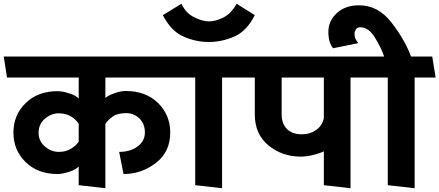

<svg xmlns="http://www.w3.org/2000/svg" viewBox="-31 -979 2323 1015"><path d="M273 -59Q169 -59 104.5 -122Q40 -185 40 -278Q40 -371 104.5 -434Q169 -497 273 -497Q299 -497 335 -485.5Q371 -474 385 -458V-569H6L-11 -680H899L915 -569H526V-461Q540 -474 573.5 -486Q607 -498 634 -498Q740 -498 804.5 -434.5Q869 -371 869 -278Q869 -176 793 -117.5Q717 -59 622 -59L599 -176Q657 -176 696 -204.5Q735 -233 735 -279Q735 -324 706 -352.5Q677 -381 637 -381Q590 -381 565 -363Q540 -345 526 -324V16L385 0V-99Q371 -83 335 -71Q299 -59 273 -59ZM173 -277Q173 -233 206.5 -204.5Q240 -176 280 -176Q317 -176 344 -192.5Q371 -209 385 -230V-325Q371 -347 344 -363.5Q317 -380 280 -380Q240 -380 206.5 -351.5Q173 -323 173 -277Z M1220 -959 1316 -899Q1274 -815 1208 -786Q1142 -757 1073 -757Q1003 -757 937.5 -786.5Q872 -816 830 -899L928 -959Q951 -910 995 -888Q1039 -866 1073 -866Q1108 -866 1149 -886Q1190 -906 1220 -959ZM1001 0V-569H910L893 -680H1236L1254 -569H1143V16Z M1681 0V-179Q1659 -168 1623.5 -159.5Q1588 -151 1560 -151Q1460 -151 1388 -210.5Q1316 -270 1316 -374V-569H1248L1231 -680H1916L1933 -569H1822V16ZM1458 -374Q1458 -325 1486 -297Q1514 -269 1565 -269Q1608 -269 1641 -292.5Q1674 -316 1681 -356V-569H1458Z M2019 0V-569H1928L1911 -680H2000Q1983 -729 1950 -782Q1917 -835 1873 -835Q1857 -835 1850 -823Q1843 -811 1843 -801Q1843 -785 1848.5 -773.5Q1854 -762 1863 -751L1730 -724Q1718 -738 1711.5 -759.5Q1705 -781 1705 -811Q1705 -869 1750 -910Q1795 -951 1867 -951Q1968 -951 2038.5 -860Q2109 -769 2142 -680H2254L2272 -569H2161V16Z"/></svg>

Font: Palanquin
Style: Bold
Weight: 700
Designer: Pria Ravichandran
Version: Version 1.0.4